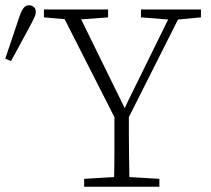

<svg xmlns="http://www.w3.org/2000/svg" viewBox="-40 -710 804 730"><path d="M-20 -487 34 -647Q42 -670 50 -680Q58 -690 70 -690Q81 -690 88.5 -683.5Q96 -677 96 -665Q96 -655 92 -646.5Q88 -638 78 -618L2 -478ZM280 0V-30L413 -38H432L566 -30V0ZM393 0Q394 -35 394.5 -65.5Q395 -96 395 -128Q395 -160 395 -200Q395 -240 395 -294H450Q450 -240 450 -200.5Q450 -161 450.5 -129Q451 -97 451.5 -66Q452 -35 452 0ZM408 -239 187 -674H250L443 -281H426L446 -324L618 -674H656L437 -239ZM127 -644V-674H371V-644L250 -635H229ZM496 -644V-674H724V-644L629 -635H610Z"/></svg>

Font: Source Serif 4 18pt Light
Style: Regular
Weight: 300
Designer: Frank Grießhammer
Foundry: Adobe Systems Incorporated
Version: Version 4.004;hotconv 1.0.116;makeotfexe 2.5.65601